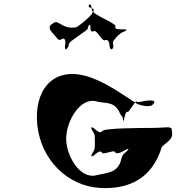

<svg xmlns="http://www.w3.org/2000/svg" viewBox="-20 -1127 965 998"><path d="M273 -933C281 -922 288 -913 306 -927C335 -926 307 -871 323 -872C341 -886 308 -857 326 -871C347 -897 326 -896 358 -919C376 -933 403 -950 421 -964C449 -984 427 -976 445 -998C463 -1012 424 -984 442 -998C460 -1003 438 -957 466 -964C484 -978 510 -905 528 -919C560 -923 540 -870 561 -871C579 -885 546 -858 564 -872C580 -898 551 -899 580 -927C598 -941 568 -921 586 -935C616 -963 605 -953 636 -968C654 -982 618 -956 636 -970C641 -982 575 -964 579 -988C597 -1002 448 -1056 466 -1070C476 -1090 427 -1081 445 -1103C463 -1117 424 -1089 442 -1103C460 -1108 450 -1090 460 -1070C478 -1056 366 -974 374 -985C368 -985 336 -976 298 -1000C269 -1017 269 -1016 242 -996C228 -975 253 -958 273 -933ZM769 -462C723 -462 510 -462 510 -444C492 -426 466 -472 456 -464C456 -446 454 -480 454 -462C463 -434 473 -442 473 -406V-373C473 -337 463 -344 454 -317C454 -299 456 -334 456 -316C466 -307 492 -353 510 -335C510 -317 578 -353 578 -335C600 -317 637 -360 651 -352C651 -334 649 -373 649 -355C635 -328 618 -336 610 -298C593 -227 538 -230 481 -216C395 -194 324 -318 324 -406C324 -496 396 -623 481 -600C528 -587 567 -603 599 -548C609 -518 620 -529 620 -499C620 -481 623 -517 623 -499C623 -493 631 -552 642 -546C642 -528 690 -616 690 -598C700 -592 725 -604 759 -605C782 -605 793 -599 769 -579C749 -571 715 -577 693 -587C611 -639 521 -707 423 -733C252 -778 155 -655 174 -476C193 -300 327 -160 501 -150C647 -142 774 -197 823 -370C838 -388 841 -394 804 -410C732 -443 658 -393 658 -319C658 -260 703 -305 759 -305C779 -323 811 -356 837 -378C891 -416 872 -437 872 -459C862 -471 833 -462 769 -462Z"/></svg>

Font: Hussar Przerywany
Style: Regular
Weight: 400
Foundry: Cannot Into Space Fonts
Version: Version 0.982